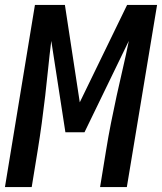

<svg xmlns="http://www.w3.org/2000/svg" viewBox="-22 -755 654 775"><path d="M-2 0 119 -735H240L300 -342L491 -735H612L490 0H382L406 -147Q415 -203 426 -258.5Q437 -314 449 -369Q461 -424 474 -479.5Q487 -535 498 -590L319 -221H242L185 -590Q178 -535 172.5 -479.5Q167 -424 160.5 -368.5Q154 -313 146.5 -257.5Q139 -202 130 -147L106 0Z"/></svg>

Font: Iosevka Curly SmBdEx
Style: Italic
Weight: 600
Width: 7
Italic angle: -9°
Monospace: yes
Designer: Belleve Invis
Foundry: Belleve Invis
Version: Version 11.1.0; ttfautohint (v1.8.3)